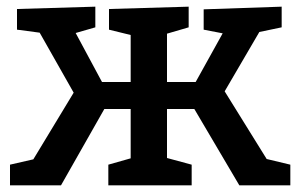

<svg xmlns="http://www.w3.org/2000/svg" viewBox="-20 -556 904 576"><path d="M654 -282 780 -79 851 -62V0H698L563 -229H481V-82L555 -62V0H305V-62L372 -81V-229H293L163 0H10V-62L80 -78L201 -278L99 -458L31 -467V-529L266 -536V-474L207 -457L286 -310H372V-451L307 -467V-529L546 -536V-474L481 -455V-310H567L648 -456L591 -467V-528L825 -536V-474L758 -460Z"/></svg>

Font: Bitter Pro SemiBold
Style: Regular
Weight: 600
Designer: Sol Matas, and Bitter project Authors
Foundry: Sol Matas
Version: Version 1.010